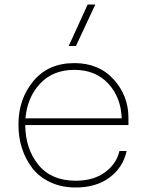

<svg xmlns="http://www.w3.org/2000/svg" viewBox="-20 -816 642 852"><path d="M285 -612 369 -796H403L317 -612ZM316 16Q253 16 203 -7.5Q153 -31 123 -70.5Q93 -110 77.5 -158Q62 -206 62 -260V-266Q62 -376 128 -456Q194 -536 310 -536Q419 -536 484.5 -463.5Q550 -391 550 -293V-261H92Q93 -155 150.5 -84.5Q208 -14 316 -14Q395 -14 446 -51.5Q497 -89 510 -146H542Q526 -73 466.5 -28.5Q407 16 316 16ZM310 -506Q215 -506 158 -445Q101 -384 93 -291H520Q517 -384 460.5 -445Q404 -506 310 -506Z"/></svg>

Font: Sora Thin
Style: Regular
Weight: 32
Designer: Jonathan Barnbrook, Julián Moncada
Foundry: Barnbrook Fonts
Version: Version 2.000